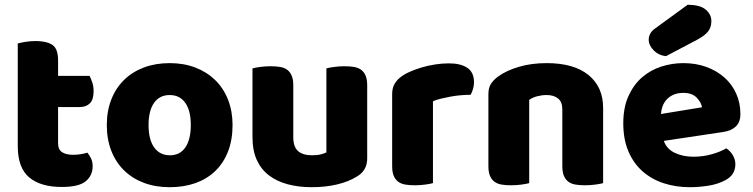

<svg xmlns="http://www.w3.org/2000/svg" viewBox="-20 -764 3136 800"><path d="M222 -167Q222 -141 238.5 -130Q255 -119 285 -119Q300 -119 316 -121.5Q332 -124 344 -128Q353 -117 359.5 -103.5Q366 -90 366 -71Q366 -33 337.5 -9Q309 15 237 15Q149 15 101.5 -25Q54 -65 54 -155V-583Q65 -586 85.5 -589.5Q106 -593 129 -593Q173 -593 197.5 -577.5Q222 -562 222 -512V-448H353Q359 -437 364.5 -420.5Q370 -404 370 -384Q370 -349 354.5 -333.5Q339 -318 313 -318H222Z M949 -243Q949 -181 930 -132.5Q911 -84 876.5 -51Q842 -18 794 -1Q746 16 687 16Q628 16 580 -2Q532 -20 497.5 -53.5Q463 -87 444 -135Q425 -183 425 -243Q425 -302 444 -350Q463 -398 497.5 -431.5Q532 -465 580 -483Q628 -501 687 -501Q746 -501 794 -482.5Q842 -464 876.5 -430.5Q911 -397 930 -349Q949 -301 949 -243ZM599 -243Q599 -182 622.5 -149.5Q646 -117 688 -117Q730 -117 752.5 -150Q775 -183 775 -243Q775 -303 752 -335.5Q729 -368 687 -368Q645 -368 622 -335.5Q599 -303 599 -243Z M1032 -479Q1042 -482 1063.5 -485Q1085 -488 1108 -488Q1130 -488 1147.5 -485Q1165 -482 1177 -473Q1189 -464 1195.5 -448.5Q1202 -433 1202 -408V-193Q1202 -152 1222 -134.5Q1242 -117 1280 -117Q1303 -117 1317.5 -121Q1332 -125 1340 -129V-479Q1350 -482 1371.5 -485Q1393 -488 1416 -488Q1438 -488 1455.5 -485Q1473 -482 1485 -473Q1497 -464 1503.5 -448.5Q1510 -433 1510 -408V-104Q1510 -54 1468 -29Q1433 -7 1384.5 4.5Q1336 16 1279 16Q1225 16 1179.5 4Q1134 -8 1101 -33Q1068 -58 1050 -97.5Q1032 -137 1032 -193Z M1784 -1Q1774 2 1752.5 5Q1731 8 1708 8Q1686 8 1668.5 5Q1651 2 1639 -7Q1627 -16 1620.5 -31.5Q1614 -47 1614 -72V-372Q1614 -395 1622.5 -411.5Q1631 -428 1647 -441Q1663 -454 1686.5 -464.5Q1710 -475 1737 -483Q1764 -491 1793 -495.5Q1822 -500 1851 -500Q1899 -500 1927 -481.5Q1955 -463 1955 -421Q1955 -407 1951 -393.5Q1947 -380 1941 -369Q1920 -369 1898 -367Q1876 -365 1855 -361Q1834 -357 1815.5 -352.5Q1797 -348 1784 -342Z M2323 -308Q2323 -339 2305.5 -353.5Q2288 -368 2258 -368Q2238 -368 2218.5 -363Q2199 -358 2185 -348V-1Q2175 2 2153.5 5Q2132 8 2109 8Q2087 8 2069.5 5Q2052 2 2040 -7Q2028 -16 2021.5 -31.5Q2015 -47 2015 -72V-372Q2015 -399 2026.5 -416Q2038 -433 2058 -447Q2092 -471 2143.5 -486Q2195 -501 2258 -501Q2371 -501 2432 -451.5Q2493 -402 2493 -314V-1Q2483 2 2461.5 5Q2440 8 2417 8Q2395 8 2377.5 5Q2360 2 2348 -7Q2336 -16 2329.5 -31.5Q2323 -47 2323 -72Z M2855 16Q2796 16 2745.5 -0.5Q2695 -17 2657.5 -50Q2620 -83 2598.5 -133Q2577 -183 2577 -250Q2577 -316 2598.5 -363.5Q2620 -411 2655 -441.5Q2690 -472 2735 -486.5Q2780 -501 2827 -501Q2880 -501 2923.5 -485Q2967 -469 2998.5 -441Q3030 -413 3047.5 -374Q3065 -335 3065 -289Q3065 -255 3046 -237Q3027 -219 2993 -214L2746 -177Q2757 -144 2791 -127.5Q2825 -111 2869 -111Q2910 -111 2946.5 -121.5Q2983 -132 3006 -146Q3022 -136 3033 -118Q3044 -100 3044 -80Q3044 -35 3002 -13Q2970 4 2930 10Q2890 16 2855 16ZM2827 -377Q2803 -377 2785.5 -369Q2768 -361 2757 -348.5Q2746 -336 2740.5 -320.5Q2735 -305 2734 -289L2905 -317Q2902 -337 2883 -357Q2864 -377 2827 -377ZM2845 -744Q2897 -744 2920.5 -724Q2944 -704 2944 -676Q2944 -650 2930 -632.5Q2916 -615 2884 -598L2755 -530Q2725 -533 2704 -554Q2683 -575 2683 -599Q2683 -611 2689 -623Q2695 -635 2709 -645Z"/></svg>

Font: Baloo Bhai
Style: Regular
Weight: 400
Designer: Supriya Tembe, Noopur Datye and Ek Type
Foundry: Ek Type
Version: Version 1.100;PS 1.000;hotconv 1.0.88;makeotf.lib2.5.647800;